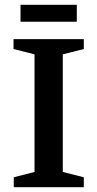

<svg xmlns="http://www.w3.org/2000/svg" viewBox="-20 -775 403 795"><path d="M37 0V-41L123 -63V-550L36 -572V-613H327V-572L240 -550V-63L327 -41V0ZM65 -685V-755H298V-685Z"/></svg>

Font: Manuale SemiBold
Style: Regular
Weight: 600
Version: Version 1.002